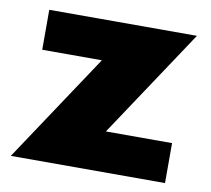

<svg xmlns="http://www.w3.org/2000/svg" viewBox="-63 -583 718 653"><g transform="rotate(10 296.0 -256.0)"><path d="M14 0 262.5 -374H56.5V-512H566.5L318 -138H546.5V0Z"/></g></svg>

Font: Spartan Thin ExtraBold
Style: Regular
Weight: 800
Version: Version 1.004